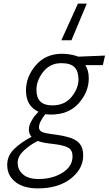

<svg xmlns="http://www.w3.org/2000/svg" viewBox="-20 -808 602 1064"><path d="M269 -224C211 -224 182 -252.7 182 -310C182 -345.3 194.7 -378.8 220 -410.5C245.3 -442.2 278.7 -458 320 -458C354 -458 378.3 -450.5 393 -435.5C407.7 -420.5 415 -397.7 415 -367C415 -335 402.3 -303.2 377 -271.5C351.7 -239.8 315.7 -224 269 -224ZM277 -10C316.3 -5.3 343.7 1.7 359 11C374.3 20.3 382 36 382 58C382 95.3 363.5 125.7 326.5 149C289.5 172.3 245.3 184 194 184C156.7 184 128 175.7 108 159C88 142.3 78 120.3 78 93C78 70.3 89 48.5 111 27.5C133 6.5 159 -11.7 189 -27C207 -19.7 236.3 -14 277 -10ZM189 236C265 236 326 218 372 182C418 146 441 103.3 441 54C441 17.3 429.5 -9.3 406.5 -26C383.5 -42.7 344 -54.7 288 -62C252 -66 227.7 -70.7 215 -76C202.3 -81.3 196 -90 196 -102C196 -121.3 207.7 -145.7 231 -175L261 -173C327.7 -173 379.5 -194 416.5 -236C453.5 -278 472 -324 472 -374C472 -403.3 465.7 -427.7 453 -447H550L562 -500L414 -494L403 -498C395.7 -500.7 384.5 -503.3 369.5 -506C354.5 -508.7 339.3 -510 324 -510C263.3 -510 214.8 -488.8 178.5 -446.5C142.2 -404.2 124 -357.7 124 -307C124 -249 147 -209.7 193 -189L180 -174C170.7 -164.7 161.7 -151.8 153 -135.5C144.3 -119.2 140 -104.3 140 -91C140 -73.7 145 -60 155 -50C115.7 -29.3 83.3 -6.7 58 18C32.7 42.7 20 72 20 106C20 145.3 35.2 176.8 65.5 200.5C95.8 224.2 137 236 189 236ZM320 -585H376L461 -788H412Z"/></svg>

Font: RazerF5 Light
Style: Italic
Weight: 300
Foundry: Razer Inc.
Version: Version 2